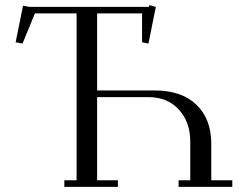

<svg xmlns="http://www.w3.org/2000/svg" viewBox="-20 -729 946 749"><path d="M41 -564 69.8 -707 95.2 -702.1H561L563 -709L587.9 -702.1L559.1 -559.1L534.2 -564V-676.8H358.9V-376H585Q688 -376 746.1 -320.6Q804.2 -265.1 804.2 -168V-25.9H886.2V0H676.8V-25.9H722.2V-176.8Q722.2 -252.9 677.7 -301.5Q633.3 -350.1 559.1 -350.1H358.9V-25.9H439.9V0H231V-25.9H278.8V-676.8H116.2L67.9 -559.1Z"/></svg>

Font: Dehuti
Style: Book
Weight: 400
Version: Version 1.2